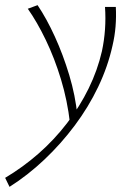

<svg xmlns="http://www.w3.org/2000/svg" viewBox="-73 -437 520 746"><path d="M-36 289 -53 254Q16 213 77 159.5Q138 106 187.5 41.5Q237 -23 271.5 -93.5Q306 -164 323 -238Q332 -280 335 -323Q338 -366 335 -410H377Q379 -372 376 -334.5Q373 -297 364 -259Q346 -178 308.5 -99.5Q271 -21 217.5 50.5Q164 122 99.5 183Q35 244 -36 289ZM199 42Q189 -46 164 -128.5Q139 -211 105 -281.5Q71 -352 35 -403L73 -417Q108 -365 140 -295Q172 -225 196 -145.5Q220 -66 228 15Z"/></svg>

Font: Ysabeau ExtraLight
Style: Italic
Weight: 250
Italic angle: -12°
Version: Version 2.000;gftools[0.9.27.dev2+g8671c4b]